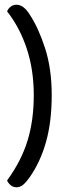

<svg xmlns="http://www.w3.org/2000/svg" viewBox="-20 -677 294 813"><path d="M10 87Q70 5 96.5 -81Q123 -167 123 -274Q123 -381 93.5 -470.5Q64 -560 10 -629Q15 -641 25.5 -649Q36 -657 50 -657Q80 -657 106 -615Q143 -559 171 -472.5Q199 -386 199 -274Q199 -162 175 -76.5Q151 9 106 73Q92 93 79 104.5Q66 116 50 116Q36 116 25.5 107.5Q15 99 10 87Z"/></svg>

Font: Baloo 2 Latin
Style: Regular
Weight: 400
Designer: Sarang Kulkarni and Ek Type
Foundry: Ek Type
Version: Version 1.001